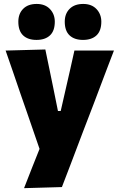

<svg xmlns="http://www.w3.org/2000/svg" viewBox="-20 -757 606 974"><path d="M102 197.5Q122.5 145 144 90.2Q165.5 35.5 186.5 -16.5V15.5Q169 -35.5 150.8 -88Q132.5 -140.5 115.5 -190.5L84 -281Q66 -334.5 46.5 -390.8Q27 -447 8.5 -500.5L210 -506Q220 -457 229.8 -410.5Q239.5 -364 249.5 -315L274 -194H288L315.5 -314.5Q326.5 -362 336.8 -407.8Q347 -453.5 357.5 -500.5H558Q542.5 -460.5 528.2 -422.8Q514 -385 496.8 -340Q479.5 -295 456 -232L402 -91.5Q366 3.5 340.5 70.8Q315 138 294 192ZM401 -554.5Q357.5 -554.5 333 -577.5Q308.5 -600.5 308.5 -647Q308.5 -687.5 333.2 -712.2Q358 -737 402 -737Q445 -737 469.5 -711Q494 -685 494 -647Q494 -600.5 469.5 -577.5Q445 -554.5 401 -554.5ZM165 -554.5Q121.5 -554.5 97.2 -577.5Q73 -600.5 73 -647Q73 -687.5 97.5 -712.2Q122 -737 166 -737Q209 -737 233.5 -711Q258 -685 258 -647Q258 -600.5 233.5 -577.5Q209 -554.5 165 -554.5Z"/></svg>

Font: Commissioner Thin ExtraBold
Style: Regular
Weight: 800
Version: Version 1.000